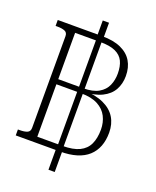

<svg xmlns="http://www.w3.org/2000/svg" viewBox="-163 -884 888 1094"><g transform="rotate(20 280.5 -337.5)"><path d="M294 -389Q353 -389 387.5 -409Q422 -429 436.5 -462Q451 -495 451 -534Q451 -579 436.5 -609Q422 -639 388 -654.5Q354 -670 296 -670H143V-389ZM292 -358H143V-40H296Q360 -40 398 -58.5Q436 -77 453 -113Q470 -149 470 -202Q470 -245 452 -280.5Q434 -316 395 -337Q356 -358 292 -358ZM267 -790H305V-691L303 -682V-31L305 -20V115H267V-19L269 -29V-681L267 -693ZM296 -369 347 -385V-365L298 -380Q374 -377 423 -354.5Q472 -332 496 -293Q520 -254 520 -201Q520 -155 506 -118.5Q492 -82 464 -56.5Q436 -31 393.5 -18Q351 -5 294 -5H25V-41H36Q64 -41 81 -48Q98 -55 98 -77V-633Q98 -655 81 -662Q64 -669 36 -669H25V-705H294Q363 -705 408.5 -684.5Q454 -664 476.5 -626.5Q499 -589 499 -537Q499 -490 478.5 -453Q458 -416 413.5 -394Q369 -372 296 -369Z"/></g></svg>

Font: Roboto Serif Thin
Style: Regular
Weight: 250
Designer: Greg Gazdowicz
Foundry: Commercial Type
Version: Version 1.004